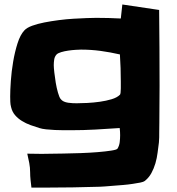

<svg xmlns="http://www.w3.org/2000/svg" viewBox="-20 -729 791 856"><path d="M691.4 -345.7Q691.4 -304.7 690.9 -264.2Q690.4 -223.6 690.4 -182.6Q689.5 -161.1 689.9 -138.7Q690.4 -116.2 688.5 -93.8Q685.5 -72.3 682.6 -48.3Q679.7 -24.4 672.9 -1Q666 22.5 654.8 43Q643.6 63.5 625 78.1Q620.1 82 605.5 85Q590.8 87.9 571.3 90.8Q551.8 93.8 529.3 95.7Q506.8 97.7 486.3 99.1Q465.8 100.6 449.2 102.1Q432.6 103.5 425.8 103.5Q364.3 105.5 304.2 106.4Q244.1 107.4 182.6 107.4H120.1Q118.2 90.8 116.2 73.2Q114.3 55.7 114.3 38.1Q114.3 18.6 110.4 -2.4Q106.4 -23.4 101.6 -43.9L166 -43Q171.9 -43 198.7 -43.5Q225.6 -43.9 261.7 -44.4Q297.9 -44.9 339.4 -46.4Q380.9 -47.9 416 -50.8Q451.2 -53.7 476.1 -57.6Q501 -61.5 503.9 -66.4Q511.7 -79.1 513.7 -95.2Q515.6 -111.3 515.6 -126Q515.6 -133.8 515.1 -142.1Q514.6 -150.4 513.7 -158.2Q459 -154.3 405.3 -151.4Q351.6 -148.4 295.9 -148.4Q283.2 -148.4 264.2 -148.4Q245.1 -148.4 225.1 -149.4Q205.1 -150.4 186 -152.3Q167 -154.3 155.3 -158.2Q135.7 -164.1 115.7 -171.4Q95.7 -178.7 78.1 -189.5Q60.5 -200.2 47.4 -215.3Q34.2 -230.5 29.3 -252Q26.4 -262.7 25.9 -275.4Q25.4 -288.1 25.4 -298.8Q25.4 -326.2 28.3 -368.2Q31.2 -410.2 38.6 -453.6Q45.9 -497.1 58.1 -535.6Q70.3 -574.2 88.9 -593.8Q99.6 -605.5 123.5 -614.3Q147.5 -623 177.7 -628.9Q208 -634.8 241.7 -639.2Q275.4 -643.6 307.6 -645.5Q339.8 -647.5 366.7 -648.4Q393.6 -649.4 409.2 -649.4Q463.9 -649.4 518.6 -646.5L525.4 -709L689.5 -684.6Q690.4 -599.6 690.9 -515.6Q691.4 -431.6 691.4 -345.7ZM518.6 -364.3Q518.6 -395.5 517.6 -425.3Q516.6 -455.1 514.6 -486.3Q471.7 -496.1 428.7 -502Q385.7 -507.8 340.8 -507.8Q333 -507.8 317.4 -506.8Q301.8 -505.9 284.7 -503.4Q267.6 -501 252.9 -496.6Q238.3 -492.2 232.4 -486.3Q223.6 -476.6 221.7 -463.9Q219.7 -451.2 219.7 -438.5Q219.7 -427.7 222.2 -405.8Q224.6 -383.8 228.5 -360.4Q232.4 -336.9 238.3 -316.4Q244.1 -295.9 250 -288.1Q255.9 -280.3 264.6 -276.4Q273.4 -272.5 283.7 -271Q293.9 -269.5 304.2 -269Q314.5 -268.6 322.3 -268.6Q341.8 -268.6 369.6 -270Q397.5 -271.5 425.3 -275.4Q453.1 -279.3 477.5 -286.6Q502 -293.9 514.6 -306.6Q516.6 -307.6 517.6 -316.4Q518.6 -325.2 518.6 -335Q518.6 -344.7 518.6 -353.5Q518.6 -362.3 518.6 -364.3Z"/></svg>

Font: Slackey
Style: Regular
Weight: 400
Designer: Squid
Foundry: Font Diner, Inc DBA Sideshow
Version: Version 1.001